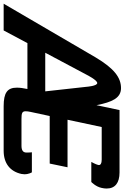

<svg xmlns="http://www.w3.org/2000/svg" viewBox="152 -868 698 1077"><g transform="rotate(90 501.5 -329.0)"><path d="M475 -233.3H258.3L382.5 -466.7C382.5 -466.7 411.7 -525 428.3 -525C445 -525 449.2 -466.7 449.2 -466.7ZM580 -650 552.5 -520.8C535 -609.2 512.5 -658.3 456.7 -658.3C396.7 -658.3 345.8 -618.3 285 -516.7L-16.7 0H133.3L204.2 -133.3H461.7C456.7 -110 454.2 -90.8 454.2 -74.2C454.2 -20.8 482.5 0 558.3 0H808.3C877.5 0 924.2 -35 938.3 -100C939.2 -105.8 940 -111.7 940 -116.7C940 -141.7 929.2 -158.3 929.2 -158.3H816.7C816.7 -158.3 818.3 -145 818.3 -132.5C818.3 -128.3 818.3 -124.2 817.5 -120.8C815 -108.3 805 -100 780 -100H630C597.5 -100 586.7 -103.3 586.7 -123.3C586.7 -130 587.5 -139.2 590 -150L613.3 -258.3H880L900.8 -358.3H634.2L675 -550H858.3C880 -550 888.3 -543.3 888.3 -534.2C888.3 -532.5 887.5 -530.8 887.5 -529.2C885 -517.5 870.8 -491.7 870.8 -491.7H983.3C983.3 -491.7 1010 -516.7 1016.7 -550C1019.2 -560 1020 -570 1020 -578.3C1020 -625 988.3 -650 930 -650Z"/></g></svg>

Font: BoonHome
Style: Bold Oblique
Weight: 700
Italic angle: -12°
Designer: Sungsit Sawaiwan
Foundry: Sungsit Sawaiwan
Version: Version 0.2